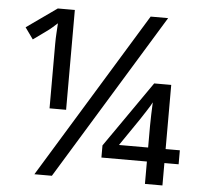

<svg xmlns="http://www.w3.org/2000/svg" viewBox="-51 -767 848 820"><g transform="rotate(5 372.5 -357.0)"><path d="M126 0 562 -714H637L201 0ZM166 -562Q166 -588 167.5 -609Q169 -630 170 -651Q160 -642 148 -631.5Q136 -621 123 -612L69 -573L34 -622L164 -714H237V-286H166ZM600 0V-96H405V-148L602 -431H675V-156H736V-96H675V0ZM475 -156H600V-249Q600 -270 601 -298Q602 -326 603 -350Q598 -339 582 -314.5Q566 -290 555 -273Z"/></g></svg>

Font: Noto Sans
Style: Regular
Weight: 400
Designer: Monotype Design Team
Foundry: Monotype Imaging Inc.
Version: Version 2.007